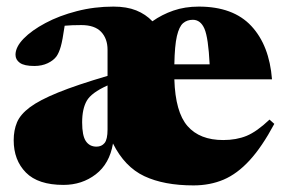

<svg xmlns="http://www.w3.org/2000/svg" viewBox="-20 -547 866 582"><path d="M226.5 -471Q197 -471 176 -469Q169.5 -424 164.2 -405.8Q159 -387.5 151.5 -376.5Q142.5 -364 124.8 -355.5Q107 -347 84 -347Q53.5 -347 40.2 -356.5Q27 -366 27 -381Q27 -404.5 51.5 -429.8Q76 -455 117.8 -477.2Q159.5 -499.5 212.8 -513.2Q266 -527 324 -527Q364 -527 392.8 -515.5Q421.5 -504 442 -482.5Q471 -503 505.8 -515Q540.5 -527 582.5 -527Q687 -527 741.8 -468.2Q796.5 -409.5 804.5 -306.5H508.5Q511.5 -207 548.5 -164.8Q585.5 -122.5 656.5 -122.5Q696.5 -122.5 727.5 -135.2Q758.5 -148 797 -184.5L811.5 -171.5Q774 -101.5 736.5 -60.8Q699 -20 657.8 -2.5Q616.5 15 566.5 15Q477 15 417.5 -13Q358 -41 322.5 -112Q312 -50.5 270.2 -18.5Q228.5 13.5 172.5 13.5Q95.5 13.5 58.5 -24Q21.5 -61.5 21.5 -122Q21.5 -152 31.5 -176Q41.5 -200 70.5 -221.8Q99.5 -243.5 156 -266.5Q212.5 -289.5 306 -317V-396Q306 -430 286.5 -450.5Q267 -471 226.5 -471ZM564.5 -487Q547 -487 535 -476.8Q523 -466.5 516.2 -437.5Q509.5 -408.5 508.5 -352H615.5Q611.5 -432.5 599.8 -459.8Q588 -487 564.5 -487ZM229 -176Q229 -136 240.2 -119.2Q251.5 -102.5 272.5 -102.5Q288 -102.5 297 -113.5Q306 -124.5 306 -154.5V-288Q257 -266 243 -241.5Q229 -217 229 -176Z"/></svg>

Font: Newsreader 72pt ExtraBold
Style: Regular
Weight: 800
Designer: Hugues Gentile
Foundry: Production Type
Version: Version 1.003; ttfautohint (v1.8.3)